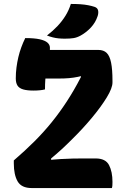

<svg xmlns="http://www.w3.org/2000/svg" viewBox="-20 -953 640 973"><path d="M547 0H141Q89 0 69.5 -33.5Q50 -67 50 -125V-140Q107 -189 154.5 -236.5Q202 -284 242 -333.5Q282 -383 318 -438Q327 -452 336 -466.5Q345 -481 354 -496.5Q363 -512 371.5 -527.5Q380 -543 388.5 -559.5Q397 -576 406 -593L390 -519V-599L419 -575Q396 -568 374.5 -563.5Q353 -559 330 -557Q307 -555 278 -555H177Q153 -555 137 -569.5Q121 -584 113 -607Q105 -630 104 -654.5Q103 -679 110 -700H478Q505 -700 520.5 -685Q536 -670 543 -635.5Q550 -601 550 -544V-535Q550 -507 521.5 -460Q493 -413 446.5 -357Q400 -301 344 -246Q331 -233 318 -220.5Q305 -208 292 -196Q279 -184 265.5 -172.5Q252 -161 239 -150Q226 -139 213 -128L239 -178V-121L209 -140Q254 -145 288 -147Q322 -149 349 -149.5Q376 -150 400 -150H465Q515 -150 532.5 -116.5Q550 -83 550 -31Q550 -21 549.5 -13.5Q549 -6 547 0ZM208 -500Q197 -497 182 -495.5Q167 -494 150 -494Q117 -494 97 -500Q77 -506 68.5 -519.5Q60 -533 60 -556Q60 -584 63.5 -611Q67 -638 73 -663.5Q79 -689 88 -713.5Q97 -738 108 -760Q154 -760 181 -754Q208 -748 220.5 -737Q233 -726 233 -711Q233 -680 227 -651.5Q221 -623 214.5 -588Q208 -553 208 -500ZM339 -933Q366 -933 387.5 -931.5Q409 -930 427 -926.5Q445 -923 460 -918Q474 -913 477 -900.5Q480 -888 475 -872Q469 -854 460.5 -840Q452 -826 441.5 -814.5Q431 -803 418 -792.5Q405 -782 389 -773Q371 -763 353.5 -760Q336 -757 308 -757Q292 -757 277 -758.5Q262 -760 248 -763.5Q234 -767 218 -773Q249 -797 272 -821.5Q295 -846 312 -873.5Q329 -901 339 -933Z"/></svg>

Font: Recursive Casual ExtraBold
Style: Regular
Weight: 800
Version: Version 1.047